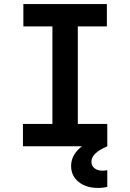

<svg xmlns="http://www.w3.org/2000/svg" viewBox="-20 -720 640 945"><path d="M93 0H508V-110H363V-590H506V-700H95V-590H238V-110H93ZM508 200V117Q503 119 496.5 119.5Q490 120 484 120Q460 120 445 108Q430 96 430 76Q430 55 448.5 36.5Q467 18 508 0L448 -36Q390 -12 360 21.5Q330 55 330 97Q330 145 366.5 175Q403 205 463 205Q476 205 487.5 203.5Q499 202 508 200Z"/></svg>

Font: CommitMonoV142 ExtLt
Style: Regular
Weight: 200
Monospace: yes
Designer: Eigil Nikolajsen
Foundry: Eigil Nikolajsen
Version: Version 1.142